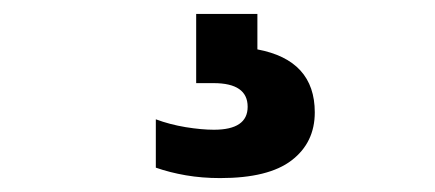

<svg xmlns="http://www.w3.org/2000/svg" viewBox="-20 -30 626 276"><path d="M296.5 226Q270.5 226 247.2 222Q224 218 204 211V141.5Q224 149 247 152.8Q270 156.5 287.5 156.5Q336 156.5 336 123.5Q336 89.5 287 89.5H262V-10H350V41Q432.5 56.5 432.5 131.5Q432.5 175 399.2 200.5Q366 226 296.5 226Z"/></svg>

Font: Encode Sans XBd
Style: Regular
Weight: 800
Designer: Multiple Designers
Foundry: Impallari Type
Version: Version 3.002; ttfautohint (v1.8.3) -l 8 -r 50 -G 200 -x 14 